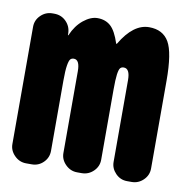

<svg xmlns="http://www.w3.org/2000/svg" viewBox="-65 -593 631 655"><g transform="rotate(10 250.0 -265.0)"><path d="M400.4 -530.3Q448.2 -530.3 469.2 -494.1Q490.2 -458 490.2 -360.4V-56.6Q490.2 -33.2 473.1 -16.6Q456.1 0 432.6 0H417Q393.6 0 377 -17.1Q360.4 -34.2 360.4 -56.6V-339.8Q360.4 -379.9 338.9 -379.9Q331.1 -379.9 326.7 -375Q322.3 -370.1 319.8 -352.5Q317.4 -335 317.4 -299.8V-56.6Q317.4 -33.2 300.3 -16.6Q283.2 0 259.8 0H244.1Q220.7 0 203.6 -17.1Q186.5 -34.2 186.5 -56.6V-339.8Q186.5 -379.9 166 -379.9Q158.2 -379.9 153.8 -375Q149.4 -370.1 146.5 -352.5Q143.6 -335 143.6 -299.8V-56.6Q143.6 -33.2 127 -16.6Q110.4 0 86.9 0H67.4Q43.9 0 26.9 -17.1Q9.8 -34.2 9.8 -56.6V-462.9Q9.8 -486.3 26.9 -502.9Q43.9 -519.5 67.4 -519.5H73.2Q97.7 -519.5 114.3 -502.9Q130.9 -486.3 131.8 -462.9V-456.1Q131.8 -455.1 132.8 -455.1Q133.8 -455.1 133.8 -456.1Q148.4 -490.2 173.3 -510.3Q198.2 -530.3 221.7 -530.3Q249 -530.3 267.1 -514.2Q285.2 -498 298.8 -456.1Q298.8 -455.1 299.8 -455.1Q301.8 -455.1 301.8 -456.1Q345.7 -530.3 400.4 -530.3Z"/></g></svg>

Font: Rounded Mgen+ 2m bold
Style: Bold
Weight: 700
Designer: [Source Han Sans]
Ryoko NISHIZUKA  (kana & ideographs); Paul D. Hunt (Latin, Greek & Cyrillic); Wenlong ZHANG  (bopomofo
Version: Version 1.059.20150602